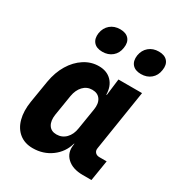

<svg xmlns="http://www.w3.org/2000/svg" viewBox="-188 -917 976 1050"><g transform="rotate(30 300.0 -391.5)"><path d="M174 10Q123 10 89 -17.5Q55 -45 42 -93.5Q29 -142 39 -205L62 -345Q73 -409 102 -457Q131 -505 173.5 -532.5Q216 -560 265 -560Q316 -560 346 -529Q376 -498 377 -445H380L393 -550H542L482 -168Q479 -151 488.5 -140.5Q498 -130 515 -130H561L540 0H485Q421 0 386 -32.5Q351 -65 359 -117L360 -125H358Q341 -64 290.5 -27Q240 10 174 10ZM249 -120Q284 -120 308 -144.5Q332 -169 338 -210L359 -340Q366 -381 349.5 -405.5Q333 -430 298 -430Q264 -430 241 -405.5Q218 -381 211 -340L190 -210Q184 -169 199.5 -144.5Q215 -120 249 -120ZM484 -637Q447 -637 429 -658Q411 -679 416 -715Q422 -751 447 -772Q472 -793 509 -793Q546 -793 564 -772Q582 -751 576 -715Q571 -679 546 -658Q521 -637 484 -637ZM240 -637Q203 -637 185 -658Q167 -679 172 -715Q178 -751 203 -772Q228 -793 265 -793Q302 -793 320 -772Q338 -751 332 -715Q327 -679 302 -658Q277 -637 240 -637Z"/></g></svg>

Font: JetBrains Mono ExtraBold
Style: Italic
Weight: 800
Italic angle: -9°
Monospace: yes
Designer: Philipp Nurullin, Konstantin Bulenkov
Foundry: JetBrains
Version: Version 2.305; ttfautohint (v1.8.4.7-5d5b)